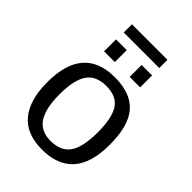

<svg xmlns="http://www.w3.org/2000/svg" viewBox="-234 -908 1024 1024"><g transform="rotate(45 278.0 -396.0)"><path d="M514 -265Q514 -125 453.5 -57.5Q393 10 276 10Q159 10 100.5 -60Q42 -130 42 -265Q42 -538 279 -538Q400 -538 457 -472Q514 -406 514 -265ZM422 -265Q422 -374 389.5 -423.5Q357 -473 280 -473Q202 -473 168 -423Q134 -373 134 -265Q134 -159 168 -107Q202 -55 275 -55Q354 -55 388 -105.5Q422 -156 422 -265ZM333 -595V-685H412V-595ZM140 -595V-685H221V-595ZM411 -740H143V-802H411Z"/></g></svg>

Font: Libra Sans
Style: Regular
Weight: 400
Foundry: Context Ltd
Version: Version 1.000; ttfautohint (v1.3)